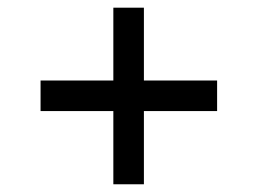

<svg xmlns="http://www.w3.org/2000/svg" viewBox="-20 -601 667 497"><path d="M273.4 -581.1H352.5V-124H273.4ZM85 -392.6H542V-313.5H85Z"/></svg>

Font: Pretendard GOV Variable
Style: Regular
Weight: 400
Designer: Base glyphs from Inter by Rasmus Andersson; Hangul glyphs from Noto Sans CJK(Source Han Sans) by Jang Soo-young and Kang
Foundry: Kil Hyung-jin
Version: Version 1.307;Glyphs 3.2 (3192)